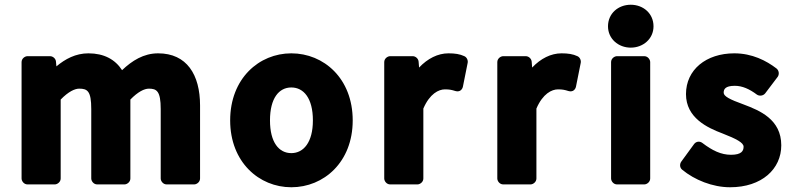

<svg xmlns="http://www.w3.org/2000/svg" viewBox="-20 -753 3375 810"><path d="M71 0C71 11 81 25 96 25H211C222 25 236 15 236 0V-333C269 -367 296 -379 314 -379C349 -379 365 -369 365 -293V0C365 11 375 25 390 25H505C516 25 530 15 530 0V-333C562 -366 589 -379 608 -379C641 -379 658 -369 658 -293V0C658 11 668 25 683 25H799C810 25 824 15 824 0V-308C824 -438 768 -528 647 -528C586 -528 537 -497 495 -457C466 -502 419 -528 353 -528C299 -528 255 -504 218 -473L216 -494C215 -505 204 -516 191 -516H96C85 -516 71 -506 71 -491Z M951 -245C951 -69 1073 37 1209 37C1346 37 1468 -69 1468 -245C1468 -422 1346 -528 1209 -528C1073 -528 951 -422 951 -245ZM1119 -245C1119 -339 1157 -384 1209 -384C1261 -384 1300 -339 1300 -245C1300 -153 1261 -107 1209 -107C1157 -107 1119 -152 1119 -245Z M1601 0C1601 11 1611 25 1626 25H1741C1752 25 1766 15 1766 0V-295C1793 -358 1831 -376 1857 -376C1876 -376 1885 -374 1901 -369C1921 -363 1931 -377 1933 -388L1953 -488C1955 -498 1950 -511 1939 -516C1920 -525 1899 -528 1872 -528C1827 -528 1784 -506 1748 -468L1746 -493C1745 -505 1734 -516 1721 -516H1626C1615 -516 1601 -506 1601 -491Z M2078 0C2078 11 2088 25 2103 25H2218C2229 25 2243 15 2243 0V-295C2270 -358 2308 -376 2334 -376C2353 -376 2362 -374 2378 -369C2398 -363 2408 -377 2410 -388L2430 -488C2432 -498 2427 -511 2416 -516C2397 -525 2376 -528 2349 -528C2304 -528 2261 -506 2225 -468L2223 -493C2222 -505 2211 -516 2198 -516H2103C2092 -516 2078 -506 2078 -491Z M2641 -552C2693 -552 2737 -589 2737 -642C2737 -696 2694 -733 2641 -733C2588 -733 2545 -696 2545 -642C2545 -589 2589 -552 2641 -552ZM2558 0C2558 11 2568 25 2583 25H2698C2709 25 2723 15 2723 0V-491C2723 -502 2713 -516 2698 -516H2583C2572 -516 2558 -506 2558 -491Z M2854 -71C2847 -61 2847 -46 2858 -37C2910 6 2986 37 3060 37C3194 37 3276 -40 3276 -140C3276 -250 3184 -287 3118 -312C3057 -334 3033 -347 3033 -362C3033 -376 3039 -391 3080 -391C3111 -391 3141 -378 3173 -354C3183 -347 3199 -348 3208 -359L3261 -429C3268 -439 3267 -455 3256 -464C3213 -497 3153 -528 3078 -528C2959 -528 2874 -459 2874 -356C2874 -256 2964 -214 3028 -190C3087 -167 3117 -151 3117 -134C3117 -117 3109 -100 3064 -100C3022 -100 2985 -118 2943 -150C2931 -159 2916 -156 2908 -145Z"/></svg>

Font: Falling Sky
Style: Blk
Weight: 900
Designer: Paul D. Hunt
Foundry: Adobe Systems Incorporated
Version: Version 1.02